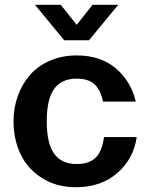

<svg xmlns="http://www.w3.org/2000/svg" viewBox="-20 -764 620 796"><path d="M349.1 -597.2H246.1L125 -744.1H231.9L297.9 -661.1L363.8 -744.1H470.2ZM546.9 -195.8Q533.7 -105 466.1 -46.4Q398.4 12.2 294.9 12.2Q213.9 12.2 154.1 -25.9Q94.2 -64 65.2 -125.2Q36.1 -186.5 36.1 -261.2Q36.1 -316.9 53.7 -366Q71.3 -415 103.8 -452.6Q136.2 -490.2 186.5 -512.2Q236.8 -534.2 297.9 -534.2Q396 -534.2 459.2 -481.4Q522.5 -428.7 543 -342.8H407.2Q396.5 -392.6 371.1 -415.3Q345.7 -438 297.9 -438Q234.9 -438 204.3 -395.3Q173.8 -352.5 173.8 -261.2Q173.8 -169.9 204.3 -127Q234.9 -84 297.9 -84Q350.1 -84 377 -110.8Q403.8 -137.7 411.1 -195.8Z"/></svg>

Font: Standard
Style: Bold
Weight: 400
Designer: Bryce Wilner
Version: Version 2.000;PS 2.0;hotconv 16.6.51;makeotf.lib2.5.65220 DE